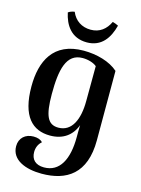

<svg xmlns="http://www.w3.org/2000/svg" viewBox="-139 -812 823 1117"><g transform="rotate(15 272.0 -253.0)"><path d="M284 -656C230 -656 188 -684 168 -733C155 -731 143 -728 130 -719C145 -648 186 -579 281 -579C369 -579 412 -642 432 -720C421 -726 409 -730 397 -733C375 -686 338 -656 284 -656ZM225 227C375 227 486 158 486 -44V-462C437 -506 357 -528 278 -528C95 -528 37 -400 37 -249C37 -68 109 0 215 0C292 0 345 -38 369 -104C368 -81 368 -50 368 -32C368 103 323 188 229 188C177 188 151 160 151 116C151 91 160 67 180 50C170 37 150 30 125 30C76 30 41 61 41 110C41 193 128 227 225 227ZM250 -57C186 -57 163 -105 163 -237C163 -382 184 -485 283 -485C316 -485 349 -475 368 -459L367 -249C367 -138 331 -57 250 -57Z"/></g></svg>

Font: Arima Koshi ExtraBold
Style: Regular
Weight: 800
Designer: Joana Correia and Natanael Gama
Foundry: NDISCOVER
Version: Version 1.019;PS 001.019;hotconv 1.0.88;makeotf.lib2.5.64775